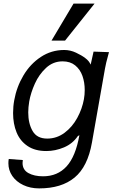

<svg xmlns="http://www.w3.org/2000/svg" viewBox="-20 -836 640 1064"><path d="M26.5 68.5Q26.5 55.5 28.5 45L106.5 51Q105 59.5 105 67Q105 105 137.2 123Q169.5 141 218.5 141Q298.5 141 348.8 86.2Q399 31.5 420 -87L411 -81.5Q382.5 -39.5 334.5 -19.2Q286.5 1 236.5 1Q174 1 132.8 -26.8Q91.5 -54.5 72 -102Q52.5 -149.5 52.5 -209.5Q52.5 -246.5 59 -281Q72 -354 109.8 -417.8Q147.5 -481.5 206 -520.2Q264.5 -559 336 -559Q369.5 -559 401 -544.2Q432.5 -529.5 452 -514.5Q464 -505.5 470.8 -497Q477.5 -488.5 482.5 -478L498.5 -550L584 -547L580.5 -534Q566.5 -484 562 -457L489.5 -46Q466 88 393.2 148Q320.5 208 197 208Q148 208 109 189.5Q70 171 48.2 139.2Q26.5 107.5 26.5 68.5ZM445 -286Q449.5 -311 449.5 -337Q449.5 -379.5 436.8 -415.5Q424 -451.5 396.5 -473.8Q369 -496 327 -496Q274.5 -496 235.5 -460Q196.5 -424 173.5 -373Q150.5 -322 142 -274Q136.5 -241 136.5 -213Q136.5 -151.5 160.8 -109.8Q185 -68 241.5 -68Q294.5 -68 337.8 -100.2Q381 -132.5 408.2 -182.8Q435.5 -233 445 -286ZM265.5 -611 387.5 -816H504L340.5 -611Z"/></svg>

Font: JuliaMono Italic
Style: Regular
Weight: 400
Italic angle: -9°
Monospace: yes
Designer: cormullion
Foundry: corm
Version: Version 0.049; ttfautohint (v1.8.4)